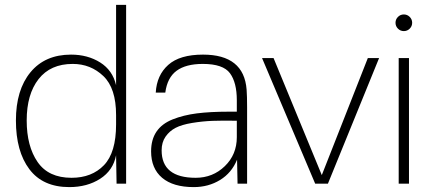

<svg xmlns="http://www.w3.org/2000/svg" viewBox="-20 -750 1759 784"><path d="M495 -730V0H456L454 -116Q442 -54 389 -20Q336 14 263 14Q155 14 100 -59Q45 -132 45 -258Q45 -383 104.5 -455Q164 -527 270 -527Q338 -527 389 -495Q440 -463 454 -402V-730ZM89 -258Q89 -153 133.5 -88.5Q178 -24 272 -24Q355 -24 404.5 -75.5Q454 -127 454 -242V-280Q454 -390 402 -439.5Q350 -489 277 -489Q186 -489 137.5 -427Q89 -365 89 -258Z M809 -527Q976 -527 987 -384Q989 -357 989 -313V0H950L948 -98Q926 -44 878.5 -15Q831 14 771 14Q687 14 642 -24Q597 -62 597 -132Q597 -180 619 -212.5Q641 -245 685 -262.5Q729 -280 783.5 -287Q838 -294 915 -294H947V-341Q947 -413 919 -451Q891 -489 808 -489Q739 -489 701 -461Q663 -433 655 -372H616Q620 -443 667 -485Q714 -527 809 -527ZM640 -136Q640 -24 779 -24Q849 -24 898 -71.5Q947 -119 947 -190V-257Q888 -258 847.5 -256.5Q807 -255 764.5 -248Q722 -241 697 -228Q672 -215 656 -192Q640 -169 640 -136Z M1528 -513 1319 0H1267L1050 -513H1097L1294 -35L1482 -513Z M1650 -513V0H1608V-513ZM1605 -633Q1595 -643 1595 -657Q1595 -671 1605 -681Q1615 -691 1629 -691Q1643 -691 1653 -681Q1663 -671 1663 -657Q1663 -643 1653 -633Q1643 -623 1629 -623Q1615 -623 1605 -633Z"/></svg>

Font: Nacelle UltraLight
Style: Regular
Weight: 200
Designer: Sora Sagano
Foundry: Sora Sagano
Version: Version 1.000;FEAKit 1.0